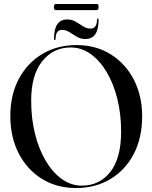

<svg xmlns="http://www.w3.org/2000/svg" viewBox="-20 -937 768 967"><path d="M365.5 -710Q463 -710 537.5 -663.5Q612 -617 654 -535.8Q696 -454.5 696 -351.5Q696 -242.5 653.5 -161.2Q611 -80 535.8 -35Q460.5 10 363 10Q265.5 10 190.8 -36.5Q116 -83 74 -164.8Q32 -246.5 32 -352Q32 -459.5 75 -540Q118 -620.5 193.2 -665.2Q268.5 -710 365.5 -710ZM590 -274.5Q590 -363 570.8 -439.8Q551.5 -516.5 516.8 -574.8Q482 -633 435.8 -665.5Q389.5 -698 336 -698Q248.5 -698 192.8 -628.8Q137 -559.5 137 -429.5Q137 -340 156.5 -262.2Q176 -184.5 211 -126Q246 -67.5 292.2 -34.8Q338.5 -2 392.5 -2Q481 -2 535.5 -71Q590 -140 590 -274.5ZM410 -740.5Q386 -740.5 366.8 -752Q347.5 -763.5 329.8 -775Q312 -786.5 293 -786.5Q260.5 -786.5 260 -742Q260 -735.5 256 -735.5Q252 -735.5 252 -742Q252 -839 318.5 -839Q342.5 -839 361.8 -827.5Q381 -816 398.8 -804.5Q416.5 -793 435.5 -793Q468 -793 468.5 -837Q468.5 -843.5 472 -843.5Q476.5 -843.5 476.5 -837Q476.5 -740.5 410 -740.5ZM251.5 -901.5Q251.5 -917 261.5 -917H466.5Q472.5 -917 474.5 -914.2Q476.5 -911.5 476.5 -901.5Q476.5 -886 466.5 -886H261.5Q251.5 -886 251.5 -901.5Z"/></svg>

Font: Fraunces 144pt S000
Style: Regular
Weight: 400
Version: Version 1.000; ttfautohint (v1.8.3)